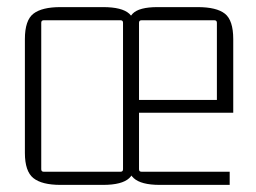

<svg xmlns="http://www.w3.org/2000/svg" viewBox="-20 -515 721 540"><path d="M319 -458H103Q96 -458 96 -451V-39Q96 -32 103 -32H319Q326 -32 326 -39V-451Q326 -458 319 -458ZM334 -85H364Q364 -33 343.5 -14Q323 5 270 5H150Q98 5 74 -14Q50 -33 50 -85V-405Q50 -458 74 -476.5Q98 -495 150 -495H270Q323 -495 343.5 -476.5Q364 -458 364 -405H334Q335 -458 353 -476.5Q371 -495 423 -495H536Q589 -495 612.5 -476.5Q636 -458 636 -405V-198H364V-234H590V-451Q590 -458 583 -458H378Q371 -458 371 -451V-39Q371 -32 378 -32H626V5H429Q377 5 356 -14Q335 -33 334 -85Z"/></svg>

Font: Gemunu Libre ExtraLight ExtraLight
Style: Regular
Weight: 250
Version: Version 1.100